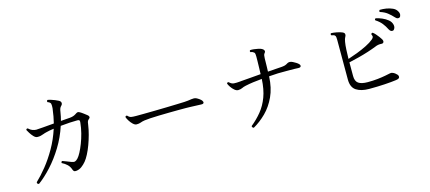

<svg xmlns="http://www.w3.org/2000/svg" viewBox="-57 -1291 4114 1835"><g transform="rotate(-15 2000.0 -373.5)"><path d="M156 2Q137 0 139 -19Q189 -66 243.5 -133.5Q298 -201 347 -286.5Q396 -372 428 -471Q382 -465 349 -456Q341 -454 334 -452Q327 -450 320 -447Q306 -442 291 -438Q276 -434 256 -435Q239 -436 221.5 -454.5Q204 -473 190.5 -495Q177 -517 172 -527Q176 -541 189 -538Q208 -520 226.5 -513Q245 -506 264 -505Q279 -505 330 -509.5Q381 -514 442 -519Q450 -552 456.5 -586.5Q463 -621 467 -656Q467 -658 468 -662Q470 -690 467 -706Q464 -722 436 -732Q433 -738 435 -744Q437 -750 442 -752Q454 -751 473 -745Q492 -739 511.5 -731.5Q531 -724 543 -717Q563 -707 565 -692Q567 -677 555 -665Q544 -655 539 -641.5Q534 -628 532 -611Q529 -589 524 -567.5Q519 -546 514 -525Q540 -527 563 -529Q586 -531 604 -532Q624 -534 637.5 -538.5Q651 -543 662 -550Q679 -562 687.5 -564Q696 -566 710 -558Q723 -551 743.5 -535.5Q764 -520 774 -512Q786 -503 787.5 -492.5Q789 -482 774 -471Q763 -462 760 -448Q757 -434 755 -417Q749 -375 736 -327Q723 -279 706 -233Q689 -187 669.5 -149.5Q650 -112 631 -89Q611 -65 586.5 -47Q562 -29 531 -26Q517 -25 511 -29.5Q505 -34 500 -46Q490 -78 468 -99Q446 -120 417 -134Q415 -141 418 -146Q421 -151 427 -152Q443 -147 466 -137.5Q489 -128 508 -121Q531 -112 544 -116Q557 -120 573 -137Q588 -153 605.5 -186Q623 -219 640.5 -264Q658 -309 671 -360Q684 -411 689 -462Q691 -476 687 -483Q683 -490 667 -490Q634 -490 590.5 -487.5Q547 -485 500 -480Q466 -375 409 -282Q352 -189 285.5 -116.5Q219 -44 156 2Z M1205 -306Q1188 -306 1169.5 -323.5Q1151 -341 1137 -364Q1123 -387 1119 -401Q1124 -415 1138 -410Q1155 -391 1172 -388Q1189 -385 1223 -385Q1247 -385 1295 -385.5Q1343 -386 1402.5 -387Q1462 -388 1521 -389.5Q1580 -391 1628 -392.5Q1676 -394 1700 -395Q1720 -396 1736.5 -398Q1753 -400 1772 -403Q1785 -405 1797 -404.5Q1809 -404 1820 -399Q1833 -393 1847.5 -382.5Q1862 -372 1869 -363Q1879 -349 1875 -339Q1871 -329 1849 -330Q1827 -331 1797 -332Q1767 -333 1744 -334Q1733 -335 1701 -335Q1669 -335 1624.5 -335Q1580 -335 1530 -334Q1480 -333 1432 -332Q1384 -331 1346 -328.5Q1308 -326 1287 -323Q1262 -319 1246 -312.5Q1230 -306 1205 -306Z M2278 15Q2270 13 2265.5 7Q2261 1 2262 -6Q2320 -53 2365.5 -108.5Q2411 -164 2439 -238.5Q2467 -313 2472 -416Q2377 -408 2308 -393Q2284 -388 2268.5 -380Q2253 -372 2227 -371Q2210 -371 2191.5 -386.5Q2173 -402 2159 -423Q2145 -444 2140 -458Q2143 -472 2158 -468Q2180 -446 2203.5 -444Q2227 -442 2269 -446Q2274 -447 2276 -447Q2305 -449 2359 -453.5Q2413 -458 2473 -463Q2474 -491 2475 -525.5Q2476 -560 2476.5 -590.5Q2477 -621 2477 -636Q2477 -647 2475.5 -660.5Q2474 -674 2467 -678Q2463 -682 2454.5 -686Q2446 -690 2434 -691Q2425 -704 2437 -711Q2452 -712 2473.5 -709.5Q2495 -707 2516 -702.5Q2537 -698 2549 -691Q2563 -684 2568 -672Q2573 -660 2563 -649Q2554 -639 2552.5 -626.5Q2551 -614 2550 -596Q2550 -584 2549.5 -561.5Q2549 -539 2548.5 -514Q2548 -489 2547 -468Q2591 -471 2628.5 -474Q2666 -477 2687 -478Q2707 -480 2719 -483.5Q2731 -487 2750 -499Q2760 -504 2772.5 -503.5Q2785 -503 2801 -495Q2814 -489 2830.5 -478.5Q2847 -468 2854 -460Q2866 -448 2862 -436.5Q2858 -425 2836 -426Q2822 -427 2800 -427.5Q2778 -428 2755.5 -428Q2733 -428 2718 -428Q2638 -430 2546 -422Q2541 -308 2502 -224Q2463 -140 2404 -81.5Q2345 -23 2278 15Z M3439 -58Q3360 -58 3312.5 -89Q3265 -120 3265 -198V-592Q3265 -604 3263.5 -616.5Q3262 -629 3255 -635Q3247 -643 3223 -646Q3213 -658 3224 -667Q3246 -667 3279.5 -660.5Q3313 -654 3333 -645Q3353 -636 3353.5 -621.5Q3354 -607 3346 -596Q3338 -584 3332.5 -551.5Q3327 -519 3325 -475.5Q3323 -432 3322 -386Q3363 -399 3414 -418.5Q3465 -438 3511 -461Q3557 -484 3584 -507Q3597 -518 3600 -528Q3603 -538 3594 -555Q3596 -570 3610 -568Q3623 -559 3636.5 -543.5Q3650 -528 3661.5 -513Q3673 -498 3678 -489Q3691 -470 3686.5 -456.5Q3682 -443 3664 -444Q3631 -447 3600 -433Q3565 -419 3517 -403.5Q3469 -388 3418 -375Q3367 -362 3322 -352V-217Q3322 -165 3351.5 -144.5Q3381 -124 3443 -124Q3496 -124 3541.5 -129Q3587 -134 3620 -140.5Q3653 -147 3667 -150Q3682 -154 3693 -149Q3707 -144 3718 -135.5Q3729 -127 3736 -119Q3747 -106 3743.5 -91.5Q3740 -77 3707 -73Q3664 -67 3594 -62.5Q3524 -58 3439 -58ZM3802 -537Q3793 -536 3784 -539.5Q3775 -543 3766 -559Q3749 -594 3726 -623Q3703 -652 3665 -676Q3660 -690 3674 -694Q3703 -688 3734.5 -674.5Q3766 -661 3790.5 -641Q3815 -621 3822 -594Q3828 -572 3820.5 -555.5Q3813 -539 3802 -537ZM3895 -642Q3887 -638 3877 -639.5Q3867 -641 3855 -654Q3829 -683 3799.5 -706Q3770 -729 3727 -742Q3723 -747 3725 -753Q3727 -759 3732 -762Q3762 -763 3795.5 -757.5Q3829 -752 3857.5 -739Q3886 -726 3899 -702Q3911 -682 3908 -664.5Q3905 -647 3895 -642Z"/></g></svg>

Font: Zen Old Mincho
Style: Regular
Weight: 400
Designer: Yoshimichi Ohira
Foundry: Positype
Version: Version 1.001